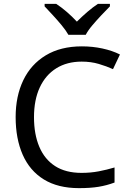

<svg xmlns="http://www.w3.org/2000/svg" viewBox="-20 -964 672 994"><path d="M403 -645Q327 -645 271.5 -610.5Q216 -576 186 -511.5Q156 -447 156 -357Q156 -269 183.5 -204Q211 -139 265.5 -104Q320 -69 402 -69Q449 -69 491 -77Q533 -85 573 -97V-19Q533 -4 490.5 3Q448 10 389 10Q280 10 207 -35Q134 -80 97.5 -163Q61 -246 61 -358Q61 -466 100.5 -548.5Q140 -631 217 -677.5Q294 -724 404 -724Q459 -724 510 -713Q561 -702 601 -682L565 -606Q532 -621 491.5 -633Q451 -645 403 -645ZM334 -784Q321 -807 299 -833.5Q277 -860 253 -886Q229 -912 211 -931V-944H271Q297 -927 325 -903Q353 -879 378 -852Q405 -879 433 -903Q461 -927 487 -944H549V-931Q530 -912 505.5 -886Q481 -860 458.5 -833.5Q436 -807 424 -784Z"/></svg>

Font: Noto Sans Canadian Aboriginal
Style: Regular
Weight: 400
Designer: Monotype Design Team, Typotheque's Kevin King
Foundry: Monotype Imaging Inc.
Version: Version 2.002